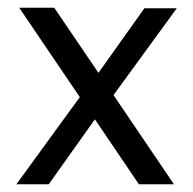

<svg xmlns="http://www.w3.org/2000/svg" viewBox="-20 -478 501 498"><path d="M29.8 -458H120.6L235.4 -289.1L354.5 -456.5H438.5L274.4 -231.4L431.2 0H340.3L226.1 -168.5L106.4 0H22.5L187 -226.1Z"/></svg>

Font: Molengo
Style: Regular
Weight: 400
Designer: moyogo
Foundry: moyogo
Version: Version 0.11; ttfautohint (v0.8) -G 32 -r 16 -x